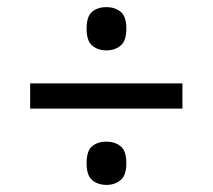

<svg xmlns="http://www.w3.org/2000/svg" viewBox="-20 -628 599 541"><path d="M65 -322V-393H494V-322ZM280.1 -107Q256 -107 240 -120.3Q224 -133.6 224 -168Q224 -203.5 239.9 -216.2Q255.8 -229 280 -229Q303 -229 319.5 -216.2Q336 -203.5 336 -168Q336 -133.6 319.6 -120.3Q303.1 -107 280.1 -107ZM280.1 -486Q256 -486 240 -499.3Q224 -512.6 224 -547Q224 -582.5 239.9 -595.2Q255.8 -608 280 -608Q303 -608 319.5 -595.2Q336 -582.5 336 -547Q336 -512.6 319.6 -499.3Q303.1 -486 280.1 -486Z"/></svg>

Font: NotoSerifTamilSlanted
Style: Italic
Weight: 400
Italic angle: -12°
Designer: Indian Type Foundry, Tom Grace, and the Monotype Design Team
Foundry: Monotype Imaging Inc.
Version: Version 2.001